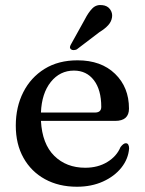

<svg xmlns="http://www.w3.org/2000/svg" viewBox="-20 -716 564 748"><path d="M482.5 -293Q482.5 -245 428.5 -245H139.5Q144.5 -155 191.5 -108.8Q238.5 -62.5 312 -62.5Q361.5 -62.5 398 -84.8Q434.5 -107 449.5 -143Q461 -158 470 -158Q477 -158 480 -152Q483 -146 483 -138Q480 -97 453 -63Q426 -29 381.2 -8.8Q336.5 11.5 279.5 11.5Q209 11.5 155.2 -18Q101.5 -47.5 71.5 -101Q41.5 -154.5 41.5 -226.5Q41.5 -299.5 70.8 -357Q100 -414.5 153.8 -447.8Q207.5 -481 282 -481Q374 -481 428.2 -428.5Q482.5 -376 482.5 -293ZM268 -441Q213.5 -441 178 -396.8Q142.5 -352.5 139.5 -277.5H349.5Q374.5 -277.5 374.5 -299.5Q374.5 -366 345.8 -403.5Q317 -441 268 -441ZM310.5 -640.5Q324.5 -668 340 -683.5Q355.5 -699 378.5 -696Q398.5 -694 408.8 -679.8Q419 -665.5 416.5 -649Q414 -631.5 401.5 -617.8Q389 -604 367 -590.5L279 -523.5Q273.5 -521 267 -520.8Q260.5 -520.5 256.5 -524Q251.5 -528.5 252.8 -534Q254 -539.5 257.5 -545Z"/></svg>

Font: Fraunces 9pt
Style: Regular
Weight: 400
Version: Version 1.000;[b76b70a41]